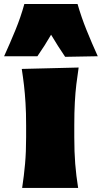

<svg xmlns="http://www.w3.org/2000/svg" viewBox="-73 -926 501 946"><path d="M36.1 0Q45.4 -61 50.5 -119.1Q55.7 -177.2 55.7 -250.5V-308.6Q55.7 -371.1 52.7 -418.5Q49.8 -465.8 45.2 -505.9Q40.5 -545.9 34.2 -586.4L314.5 -593.3Q308.1 -551.8 303.2 -510.7Q298.3 -469.7 295.7 -421.4Q293 -373 293 -308.6V-250.5Q293 -177.2 297.6 -119.1Q302.2 -61 312 0ZM-52.7 -648.9Q-23.4 -713.4 2.9 -777.6Q29.3 -841.8 46.9 -906.2H309.1Q327.6 -841.8 353.5 -777.6Q379.4 -713.4 408.7 -648.9L248 -646Q212.4 -698.2 178.7 -754.9Q163.1 -728 146.2 -701.4Q129.4 -674.8 111.3 -648.9Z"/></svg>

Font: Pinar-DS1-FD Black
Style: Regular
Weight: 900
Designer: Amin Abedi
Version: Version 2.000